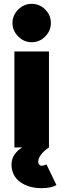

<svg xmlns="http://www.w3.org/2000/svg" viewBox="-20 -768 330 1000"><path d="M55 -500H235V0H55ZM45 -648Q45 -689 75 -718.5Q105 -748 145 -748Q186 -748 215.5 -718.5Q245 -689 245 -648Q245 -608 215.5 -578Q186 -548 145 -548Q105 -548 75 -578Q45 -608 45 -648ZM40 88Q40 60 56 36.5Q72 13 97 0H235Q209 17 194 37Q179 57 179 75Q179 83 184 89Q189 95 197 95Q210 95 222 88L274 196Q247 212 196 212Q129 212 84.5 179.5Q40 147 40 88Z"/></svg>

Font: Oak Sans Black
Style: Regular
Weight: 900
Designer: Erik Kennedy, Walven
Foundry: Erik Kennedy, Walven
Version: Version 1.000